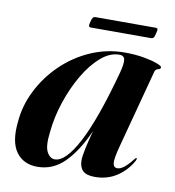

<svg xmlns="http://www.w3.org/2000/svg" viewBox="-68 -615 626 687"><g transform="rotate(10 244.5 -272.0)"><path d="M390 -115Q377 -66.5 379.2 -51Q381.5 -35.5 395 -35.5Q405 -35.5 417.5 -44.5Q430 -53.5 449 -77Q454 -84 456 -83.5Q460 -82.5 455 -72.5Q434.5 -36 400.2 -13.5Q366 9 320.5 9Q290 9 277 -4Q264 -17 264 -41.5Q264 -56 270 -84.2Q276 -112.5 286.5 -151.5Q253 -76 211 -33.5Q169 9 112 9Q61.5 9 35 -27.2Q8.5 -63.5 16 -135.5Q20.5 -196.5 48.8 -252.5Q77 -308.5 122.8 -352.8Q168.5 -397 227 -422.5Q285.5 -448 350.5 -448Q388 -448 419 -442.5Q450 -437 468.2 -430Q486.5 -423 486.5 -418.5Q486.5 -411.5 477.2 -409.8Q468 -408 465.5 -399ZM135.5 -121Q129 -70.5 140 -49.2Q151 -28 169 -28Q208.5 -28 253.5 -114.5Q298.5 -201 345.5 -375Q353.5 -404.5 352 -420.8Q350.5 -437 332 -437Q298 -437 265.2 -408.8Q232.5 -380.5 205 -333.8Q177.5 -287 159 -231.2Q140.5 -175.5 135.5 -121ZM209 -534.5Q212 -546.5 215.2 -550.5Q218.5 -554.5 225.5 -554.5H442Q449 -554.5 450.2 -551Q451.5 -547.5 448 -535Q445.5 -523 442.2 -519Q439 -515 432 -515H215Q208.5 -515 207.2 -519Q206 -523 209 -534.5Z"/></g></svg>

Font: Fraunces 144pt SemiBold
Style: Italic
Weight: 600
Italic angle: -16°
Version: Version 1.000;[0bf87f6ff]